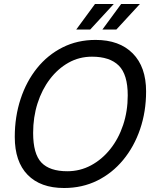

<svg xmlns="http://www.w3.org/2000/svg" viewBox="-20 -926 768 962"><path d="M301 16Q183 16 118.5 -50Q54 -116 54 -240Q54 -341 83 -429.5Q112 -518 165.5 -584.5Q219 -651 293.5 -688.5Q368 -726 459 -726Q578 -726 645 -658.5Q712 -591 712 -468Q712 -367 682 -279Q652 -191 597 -124.5Q542 -58 467 -21Q392 16 301 16ZM317 -68Q381 -68 436 -97.5Q491 -127 532.5 -179Q574 -231 597 -300Q620 -369 620 -448Q620 -553 575 -597.5Q530 -642 441 -642Q377 -642 323.5 -612Q270 -582 230 -529.5Q190 -477 168 -408Q146 -339 146 -260Q146 -155 187.5 -111.5Q229 -68 317 -68ZM362 -778 456 -906H550L432 -778ZM493 -778 587 -906H681L563 -778Z"/></svg>

Font: Geist Regular
Style: Italic
Weight: 400
Italic angle: -12°
Designer: Basement.studio, Andrés Briganti, Mateo Zaragoza
Foundry: Basement.studio, Vercel, Andrés Briganti, Guido Ferreyra, Mateo Zaragoza
Version: Version 1.500; ttfautohint (v1.8.4.7-5d5b)